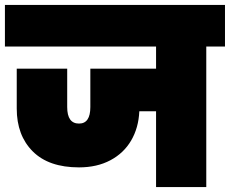

<svg xmlns="http://www.w3.org/2000/svg" viewBox="-31 -760 934 780"><path d="M883 -571H807V0H603V-308H535Q532 -241 502 -189.5Q472 -138 417.5 -109Q363 -80 290 -80Q167 -80 102 -145Q37 -210 37 -319V-481H242V-325Q242 -258 290 -258Q336 -258 336 -325V-481H603V-571H-11V-740H883Z"/></svg>

Font: Fz Poppins Black
Style: Regular
Weight: 900
Designer: Ninad Kale (Devanagari), Jonny Pinhorn (Latin)
Foundry: Indian Type Foundry
Version: Vit hóa bi Vntype.Com & FontZin.Com